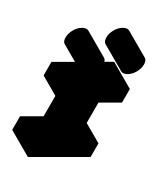

<svg xmlns="http://www.w3.org/2000/svg" viewBox="-289 -1073 1054 1223"><g transform="rotate(30 238.5 -462.0)"><path d="M260 -125V-425L130 -350V-450L476 -650V-550L346 -475V-175L476 -250V-150L130 50V-50ZM191 -595Q164 -580 147 -590Q130 -600 130 -630Q130 -660 147 -690Q164 -720 191 -735Q217 -750 234 -740Q251 -730 251 -700Q251 -670 234 -640Q217 -610 191 -595ZM416 -725Q389 -710 372 -720Q355 -730 355 -760Q355 -790 372 -820Q389 -850 416 -865Q442 -880 459 -870Q476 -860 476 -830Q476 -800 459 -770Q442 -740 416 -725ZM260 -125 130 -50 -43 -150 87 -225ZM130 -50V50L-43 -50V-150ZM476 -250 346 -175 173 -275 303 -350ZM459 -870Q442 -880 416 -865Q389 -850 372 -820Q355 -790 355 -760Q355 -730 372 -720L199 -820Q182 -830 182 -860Q182 -890 199 -920Q216 -950 242 -965Q269 -980 286 -970ZM260 -425V-125L87 -225V-525ZM476 -650 130 -450 -43 -550 303 -750ZM130 -450V-350L-43 -450V-550ZM234 -740Q217 -750 191 -735Q164 -720 147 -690Q130 -660 130 -630Q130 -600 147 -590L-26 -690Q-43 -700 -43 -730Q-43 -760 -26 -790Q-9 -820 17.4 -835Q43.8 -850 61 -840Z"/></g></svg>

Font: Nabla Normal
Style: Regular
Weight: 400
Designer: Arthur Reinders Folmer
Version: Version 1.000